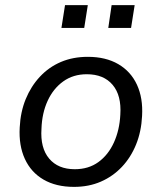

<svg xmlns="http://www.w3.org/2000/svg" viewBox="-20 -721 631 750"><path d="M269 9Q199 9 150 -19.5Q101 -48 77 -100.5Q53 -153 57 -223Q60 -284 80.5 -334Q101 -384 136 -421.5Q171 -459 218 -479Q265 -499 323 -499Q393 -499 442 -470.5Q491 -442 515 -390Q539 -338 535 -268Q532 -207 511.5 -156.5Q491 -106 456 -69Q421 -32 374 -11.5Q327 9 269 9ZM272 -60Q326 -60 364.5 -88Q403 -116 425 -164.5Q447 -213 450 -273Q455 -348 420 -389.5Q385 -431 319 -431Q266 -431 227 -403Q188 -375 166 -327Q144 -279 142 -218Q137 -143 172 -101.5Q207 -60 272 -60ZM403 -612 416 -701H506L492 -612ZM220 -612 234 -701H323L309 -612Z"/></svg>

Font: Nunito Sans 10pt
Style: Italic
Weight: 400
Italic angle: -9°
Designer: Vernon Adams
Foundry: Vernon Adams
Version: Version 3.101;gftools[0.9.27]